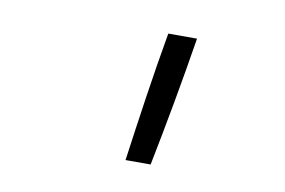

<svg xmlns="http://www.w3.org/2000/svg" viewBox="-46 -845 693 467"><g transform="rotate(10 300.0 -611.5)"><path d="M287 -451Q298 -531 310 -611.5Q322 -692 336 -772H407Q394 -691 379.5 -611Q365 -531 349 -451Z"/></g></svg>

Font: Iosevka Curly Slab LtEx
Style: Italic
Weight: 300
Width: 7
Italic angle: -9°
Monospace: yes
Designer: Belleve Invis
Foundry: Belleve Invis
Version: Version 11.1.0; ttfautohint (v1.8.3)